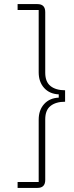

<svg xmlns="http://www.w3.org/2000/svg" viewBox="-20 -780 362 938"><path d="M163 -760Q201 -760 201 -721V-425Q201 -380 227 -359.5Q253 -339 298 -339V-283Q253 -283 227 -262.5Q201 -242 201 -197V99Q201 138 163 138H66V109H169V-195Q169 -242 195.5 -271.5Q222 -301 267 -303V-319Q222 -321 195.5 -350.5Q169 -380 169 -427V-731H66V-760Z"/></svg>

Font: IBM Plex Sans KR ExtraLight
Style: Regular
Weight: 200
Designer: Mike Abbink; Paul van der Laan; Pieter van Rosmalen; Wujin Sim; Chorong Kim; Dohee Lee;
Foundry: Sandoll Inc.
Version: Version 1.001